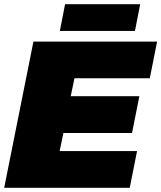

<svg xmlns="http://www.w3.org/2000/svg" viewBox="-25 -899 772 919"><path d="M621 -751H261.5L286.5 -879H646ZM596 0H-5L135 -700H727L692 -524.5H331.5L313.5 -438.5H642L607 -262.5H278.5L260.5 -176H631Z"/></svg>

Font: Argentum Sans Black
Style: Italic
Weight: 900
Italic angle: -11°
Designer: Julieta Ulanovsky (font), Cristiano Sobral (main changes and remaster)
Foundry: Julieta Ulanovsky (font), Cristiano Sobral (main changes and remaster)
Version: Version 2.007;June 15, 2022;FontCreator 14.0.0.2814 64-bit; 